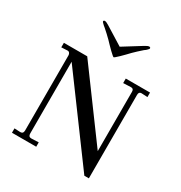

<svg xmlns="http://www.w3.org/2000/svg" viewBox="-190 -961 1043 1104"><g transform="rotate(30 331.0 -409.0)"><path d="M529 6 138 -525V-49Q138 -27 157 -27L206 -29V0H45V-29L84 -27Q104 -27 104 -49V-548Q104 -557 98.5 -563.5Q93 -570 84 -569L45 -567V-597H200L525 -155V-549Q525 -569 508 -569H505L456 -567V-597H617V-567L578 -569H576Q559 -569 559 -548V6ZM304 -693 280 -717 257 -741Q234 -764 203 -791Q196 -796 186 -806Q178 -814 178 -816Q178 -824 187 -824Q196 -824 215 -812L334 -738L453 -812Q472 -824 481 -824Q490 -824 490 -816Q490 -813 483 -806Q476 -798 465 -791Q434 -764 411 -741L388 -717L364 -693Q338 -668 334 -668Q330 -668 304 -693Z"/></g></svg>

Font: UnnaRegular
Style: Regular
Weight: 400
Designer: Jorge de Buen Unna
Foundry: Omnibus-Type
Version: Version 2.008;hotconv 1.0.109;makeotfexe 2.5.65596